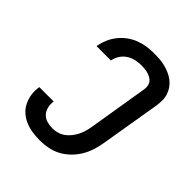

<svg xmlns="http://www.w3.org/2000/svg" viewBox="-206 -873 1012 1012"><g transform="rotate(45 300.0 -367.5)"><path d="M258 8Q229 8 201 4Q173 0 148 -10.5Q123 -21 103 -38.5Q83 -56 71 -80Q59 -104 55 -132Q51 -160 56 -189Q56 -189 56 -189Q56 -189 56 -189H163Q160 -168 164.5 -147Q169 -126 182.5 -111Q196 -96 216 -90Q236 -84 258 -84Q276 -84 294.5 -89Q313 -94 329 -105.5Q345 -117 357.5 -133Q370 -149 378.5 -166Q387 -183 392 -201Q397 -219 400 -237L455 -572Q457 -585 455 -597.5Q453 -610 446 -619.5Q439 -629 428.5 -635Q418 -641 406.5 -644.5Q395 -648 382 -649.5Q369 -651 356 -651Q335 -651 313.5 -646.5Q292 -642 272.5 -629.5Q253 -617 240.5 -598Q228 -579 224 -557Q224 -556 224 -555.5Q224 -555 224 -555H117Q117 -556 117 -557Q117 -558 117 -560Q122 -586 133 -611.5Q144 -637 161.5 -659Q179 -681 202 -698Q225 -715 251 -725Q277 -735 303.5 -739Q330 -743 356 -743Q378 -743 399 -741.5Q420 -740 439.5 -735Q459 -730 477.5 -722Q496 -714 512 -702Q528 -690 539.5 -674Q551 -658 557.5 -639Q564 -620 564 -599Q564 -578 561 -557L505 -222Q500 -192 491 -163Q482 -134 466 -107Q450 -80 427 -57Q404 -34 376 -19Q348 -4 317.5 2Q287 8 258 8Z"/></g></svg>

Font: Iosevka Curly SmBdExObl
Style: Regular
Weight: 600
Width: 7
Italic angle: -9°
Monospace: yes
Designer: Belleve Invis
Foundry: Belleve Invis
Version: Version 11.1.0; ttfautohint (v1.8.3)